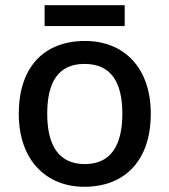

<svg xmlns="http://www.w3.org/2000/svg" viewBox="-20 -706 649 736"><path d="M458 -686H151V-606H458ZM558 -270C558 -449 453 -549 306 -549C149 -549 52 -449 52 -270C52 -91 158 10 303 10C459 10 558 -91 558 -270ZM161 -270C161 -392 204 -461 304 -461C405 -461 449 -392 449 -270C449 -149 405 -77 305 -77C205 -77 161 -149 161 -270Z"/></svg>

Font: Noto Sans Bengali UI Medium
Style: Regular
Weight: 500
Designer: Jelle Bosma - Monotype Design Team
Foundry: Monotype Imaging Inc.
Version: Version 2.003